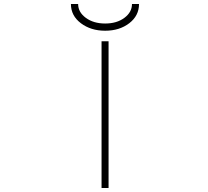

<svg xmlns="http://www.w3.org/2000/svg" viewBox="-20 -939 1040 961"><path d="M488.3 2V-732.4H523.4V2ZM335 -918.9H371.1Q371.1 -877.9 409.7 -849.6Q448.2 -821.3 506.3 -821.3Q564.5 -821.3 602.5 -849.6Q640.6 -877.9 640.6 -918.9H675.8Q675.8 -860.4 627 -822.8Q578.1 -785.2 506.3 -785.2Q434.6 -785.2 384.8 -822.8Q335 -860.4 335 -918.9Z"/></svg>

Font: GenEi Gothic M ExtraLight
Style: Regular
Weight: 200
Designer: o_tamon (Modified); [Source Han Sans]
Ryoko NISHIZUKA  (kana & ideographs); Paul D. Hunt (Latin, Greek & Cyrillic); Wenl
Version: Version 1.1a;Original Version 1.004